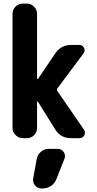

<svg xmlns="http://www.w3.org/2000/svg" viewBox="-20 -770 540 1070"><path d="M448.2 -46.9Q458 -32.2 449.7 -16.1Q441.4 0 422.9 0H375Q318.4 0 288.1 -47.9L191.4 -203.1Q190.4 -204.1 188.5 -204.1Q186.5 -204.1 186.5 -202.1V-56.6Q186.5 -33.2 169.9 -16.6Q153.3 0 129.9 0H107.4Q84 0 66.9 -17.1Q49.8 -34.2 49.8 -56.6V-693.4Q49.8 -716.8 66.9 -733.4Q84 -750 107.4 -750H129.9Q153.3 -750 169.9 -732.9Q186.5 -715.8 186.5 -693.4V-333Q186.5 -331.1 189 -330.1Q191.4 -329.1 192.4 -331.1L288.1 -472.7Q320.3 -519.5 377 -519.5H422.9Q439.5 -519.5 447.8 -503.9Q456.1 -488.3 446.3 -473.6L299.8 -277.3Q294.9 -270.5 299.8 -262.7ZM302.7 59.6Q322.3 59.6 334.5 76.7Q346.7 93.8 339.8 113.3L294.9 226.6Q286.1 251 265.1 265.6Q244.1 280.3 217.8 280.3H211.9Q189.5 280.3 175.3 263.2Q161.1 246.1 165 223.6L184.6 116.2Q189.5 91.8 208 75.7Q226.6 59.6 252 59.6Z"/></svg>

Font: Rounded Mgen+ 1mn bold
Style: Bold
Weight: 700
Designer: [Source Han Sans]
Ryoko NISHIZUKA  (kana & ideographs); Paul D. Hunt (Latin, Greek & Cyrillic); Wenlong ZHANG  (bopomofo
Version: Version 1.059.20150602